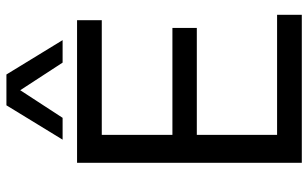

<svg xmlns="http://www.w3.org/2000/svg" viewBox="-201 -759 960 598"><g transform="rotate(-90 279.0 -460.0)"><path d="M71 0V-700H515V-623H158V-403H491V-327H158V-77H532V0ZM143 -745 250 -920H346L453 -745H383L297 -877L211 -745Z"/></g></svg>

Font: Georama ExtraCondensed Thin
Style: Regular
Weight: 400
Version: Version 1.001